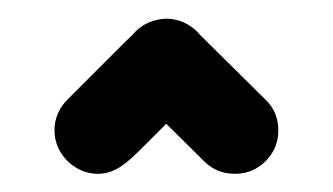

<svg xmlns="http://www.w3.org/2000/svg" viewBox="-20 -539 364 210"><path d="M161.9 -518.5Q174.8 -518.5 185.7 -512Q196.7 -505.6 203.1 -494.6Q209.6 -483.7 209.6 -470.7Q209.6 -461.1 205.9 -452.6Q202.2 -444.1 195.6 -437.4L131.9 -373.7Q117.8 -359.6 107.8 -354.3Q97.8 -348.9 87.4 -348.9Q74.4 -348.9 63.5 -355.4Q52.6 -361.9 46.1 -372.8Q39.6 -383.7 39.6 -396.7Q39.6 -406.3 43.3 -414.8Q47 -423.3 53.7 -430L117.4 -493.7Q131.5 -507.8 141.5 -513.1Q151.5 -518.5 161.9 -518.5ZM114.1 -470.7Q114.1 -490.4 128 -504.3Q141.9 -518.1 161.5 -518.1Q181.5 -518.1 195.2 -504.4L270.4 -430Q284.4 -416.7 284.4 -396.3Q284.4 -376.7 270.6 -362.8Q256.7 -348.9 237 -348.9Q217 -348.9 203.3 -362.6L128.1 -437Q114.1 -450.4 114.1 -470.7Z"/></svg>

Font: 26F Galaxy Sans Extra Bold
Style: Regular
Weight: 800
Designer: C₂₉H₂₅N₃O₅
Version: Version 1.100